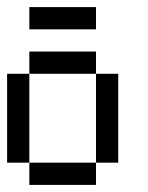

<svg xmlns="http://www.w3.org/2000/svg" viewBox="-20 -520 415 540"><path d="M62.5 -312.5V-375H125V-312.5ZM125 -312.5V-375H187.5V-312.5ZM187.5 -312.5V-375H250V-312.5ZM250 -250V-312.5H312.5V-250ZM250 -187.5V-250H312.5V-187.5ZM250 -125V-187.5H312.5V-125ZM250 -62.5V-125H312.5V-62.5ZM187.5 0V-62.5H250V0ZM125 0V-62.5H187.5V0ZM62.5 0V-62.5H125V0ZM0 -62.5V-125H62.5V-62.5ZM0 -125V-187.5H62.5V-125ZM0 -187.5V-250H62.5V-187.5ZM0 -250V-312.5H62.5V-250ZM62.5 -437.5V-500H125V-437.5ZM125 -437.5V-500H187.5V-437.5ZM187.5 -437.5V-500H250V-437.5Z"/></svg>

Font: AprilSans
Style: Regular
Weight: 400
Designer: typesprite
Version: Version 1.001;PS 001.001;hotconv 1.0.88;makeotf.lib2.5.64775